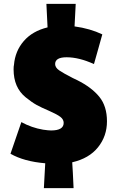

<svg xmlns="http://www.w3.org/2000/svg" viewBox="-20 -831 608 989"><path d="M531 -206Q531 -130 485 -72.5Q439 -15 352 5Q355 47 359 138H206Q207 116 209.5 73.5Q212 31 213 10Q104 1 34 -39Q43 -66 62 -120.5Q81 -175 90 -202Q143 -173 202 -163Q230 -159 243 -159Q308 -159 308 -198Q308 -216 291 -229Q274 -242 233 -260Q193 -277 168.5 -290.5Q144 -304 112.5 -329.5Q81 -355 65.5 -391Q50 -427 50 -474Q50 -490 52 -497Q58 -568 102.5 -619.5Q147 -671 225 -690Q224 -710 222 -750.5Q220 -791 219 -811H370Q369 -791 367 -753Q365 -715 364 -695Q444 -684 507 -654Q500 -628 485.5 -577Q471 -526 464 -501Q387 -536 323 -536Q264 -536 264 -501Q264 -483 285 -468.5Q306 -454 355 -429Q370 -422 378 -418Q452 -381 491.5 -332.5Q531 -284 531 -206Z"/></svg>

Font: Repo
Style: ExtraBlack
Weight: 1000
Designer: Stefan Peev
Foundry: Context Ltd
Version: Version 001.000